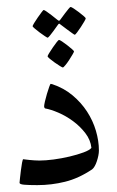

<svg xmlns="http://www.w3.org/2000/svg" viewBox="-20 -537 343 561"><path d="M269 -97.2Q269 -90.3 267.3 -82Q265.6 -73.7 262.9 -65.7Q260.3 -57.6 256.6 -51.3Q252.9 -44.9 249 -42Q209.5 -15.6 169.9 -5.9Q130.4 3.9 88.9 3.9Q64 3.9 50.5 2.7Q37.1 1.5 37.1 -2.9Q37.1 -4.4 38.3 -15.4Q39.6 -26.4 41 -38.8Q42.5 -51.3 44.4 -61.5Q46.4 -71.8 47.9 -71.8Q48.8 -71.8 54 -71Q59.1 -70.3 66.2 -69.6Q73.2 -68.8 81.1 -68.4Q88.9 -67.9 95.2 -67.9Q112.8 -67.9 136.7 -71Q160.6 -74.2 183.3 -79.6Q206.1 -85 223.9 -91.6Q241.7 -98.1 247.1 -105Q244.6 -128.4 229.2 -148.2Q213.9 -168 193.4 -183.1Q172.9 -198.2 150.6 -207.8Q128.4 -217.3 111.8 -220.2Q110.4 -221.2 109.6 -222.9Q108.9 -224.6 108.9 -226.1Q108.9 -230 111.3 -240.7Q113.8 -251.5 117.2 -262.9Q120.6 -274.4 123.8 -283.2Q127 -292 127.9 -292Q129.9 -292 132.8 -291Q166.5 -279.8 191.9 -258.5Q217.3 -237.3 234.4 -210.9Q251.5 -184.6 260.3 -154.8Q269 -125 269 -97.2ZM230.5 -483.4Q230.5 -481.4 226.1 -473.9Q221.7 -466.3 216.1 -457.8Q210.4 -449.2 205.3 -442.4Q200.2 -435.5 198.2 -435.5Q197.3 -435.5 190.7 -440.2Q184.1 -444.8 176.3 -450.7Q167.5 -457 156.2 -465.8Q154.3 -467.8 152.8 -467.8Q151.4 -467.8 149.4 -464.8Q141.6 -454.1 135.7 -445.8Q130.4 -438.5 125.5 -432.6Q120.6 -426.8 119.1 -426.8Q118.2 -426.8 111.1 -431.4Q104 -436 95.9 -442.1Q87.9 -448.2 81.5 -453.6Q75.2 -459 75.2 -460.4Q75.2 -461.9 79.8 -469.7Q84.5 -477.5 90.3 -485.8Q96.2 -494.1 101.3 -501Q106.4 -507.8 107.4 -507.8Q109.9 -507.8 116.2 -503.2Q122.6 -498.5 129.9 -493.2L148.4 -478.5Q151.9 -476.1 152.3 -476.1Q153.3 -476.1 156.2 -479.5L169.9 -498Q175.3 -504.9 179.9 -510.7Q184.6 -516.6 186.5 -516.6Q188.5 -516.6 195.6 -512Q202.6 -507.3 210.4 -501.5Q218.3 -495.6 224.4 -490.2Q230.5 -484.9 230.5 -483.4ZM196.3 -386.7Q196.3 -385.3 191.9 -377.7Q187.5 -370.1 182.1 -361.8Q176.8 -353.5 171.1 -346.7Q165.5 -339.8 163.6 -339.8Q162.1 -339.8 155 -344.2Q147.9 -348.6 139.9 -354.2Q131.8 -359.9 125.5 -365.2Q119.1 -370.6 119.1 -372.6Q119.1 -374.5 123.8 -382.1Q128.4 -389.6 134.3 -398.2Q140.1 -406.7 145.5 -413.6Q150.9 -420.4 152.3 -420.4Q154.3 -420.4 161.4 -415.8Q168.5 -411.1 176.3 -405Q184.1 -398.9 190.2 -393.6Q196.3 -388.2 196.3 -386.7Z"/></svg>

Font: Scheherazade
Style: Regular
Weight: 400
Designer: SIL International
Foundry: SIL International
Version: Version 2.100 (build 932/914)